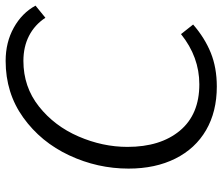

<svg xmlns="http://www.w3.org/2000/svg" viewBox="-74 -702 789 681"><g transform="rotate(-90 320.5 -361.5)"><path d="M63 -300Q63 -410 110 -510.5Q157 -611 244 -673.5Q331 -736 445 -736Q511 -736 563 -707Q615 -678 641 -630L598 -595Q573 -633 534 -653Q495 -673 445 -673Q353 -673 283.5 -618Q214 -563 177 -477.5Q140 -392 140 -304Q140 -187 197.5 -118Q255 -49 362 -49Q459 -49 540 -114L574 -71Q527 -30 474 -8.5Q421 13 354 13Q265 13 199.5 -25Q134 -63 98.5 -134Q63 -205 63 -300Z"/></g></svg>

Font: Nebula Sans Book
Style: Regular
Weight: 400
Italic angle: -9°
Designer: Paul D. Hunt for Adobe (as Source Sans)
Foundry: Nebula Entertainment & Broadcasting LLC
Version: Version 1.010